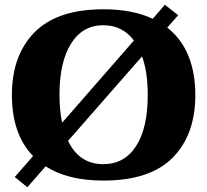

<svg xmlns="http://www.w3.org/2000/svg" viewBox="-20 -749 871 807"><path d="M801 -350Q801 -182 705.5 -86Q610 10 415 10Q264 10 172 -50L95 38L42 -5L119 -93Q30 -185 30 -350Q30 -517 125.5 -613.5Q221 -710 415 -710Q537 -710 622 -670L673 -729L729 -685L683 -633Q743 -586 772 -514Q801 -442 801 -350ZM241 -233 543 -579Q494 -643 414 -643Q327 -643 278.5 -565.5Q230 -488 230 -350Q230 -288 241 -233ZM601 -350Q601 -446 577 -512L266 -157Q313 -59 414 -59Q503 -59 552 -135Q601 -211 601 -350Z"/></svg>

Font: Taviraj ExtraBold
Style: Regular
Weight: 800
Designer: Katatrad Team
Foundry: CadsonDemak
Version: Version 1.001